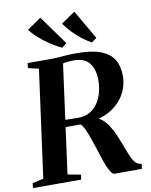

<svg xmlns="http://www.w3.org/2000/svg" viewBox="-117 -1074 904 1150"><g transform="rotate(-10 335.5 -499.0)"><path d="M-11.5 0 -8 -29.5 59 -44.5 148 -698 83.5 -713 87 -743H225.5Q254.5 -743 278.8 -745Q303 -747 328.5 -748.8Q354 -750.5 385.5 -750.5Q479 -750.5 533.5 -729Q588 -707.5 611.8 -667.5Q635.5 -627.5 635.5 -571Q636 -512 607.8 -460.5Q579.5 -409 525.2 -374.2Q471 -339.5 391 -331L414.5 -349Q443 -348.5 466 -330.2Q489 -312 507.2 -283.8Q525.5 -255.5 538.8 -225Q552 -194.5 561.5 -169Q573 -138.5 582.5 -113.5Q592 -88.5 601.8 -70.2Q611.5 -52 624 -42Q636.5 -32 655 -30.5L651 0H486Q475.5 0 464.2 -15.2Q453 -30.5 442.5 -56.2Q432 -82 422 -113.5Q410.5 -149 399 -184.2Q387.5 -219.5 376.5 -249.5Q365.5 -279.5 354.8 -300Q344 -320.5 333.5 -326.5Q325.5 -326 313.2 -326Q301 -326 286.8 -326Q272.5 -326 259 -326Q245.5 -326 235.5 -326L241.5 -369.5Q249 -369 261 -368.8Q273 -368.5 286.2 -368.2Q299.5 -368 311 -367.8Q322.5 -367.5 329 -367.5Q370 -368 400 -385.2Q430 -402.5 449.2 -431.5Q468.5 -460.5 477.8 -497Q487 -533.5 486.5 -572.5Q485.5 -637 456 -674Q426.5 -711 362 -711Q351 -711 335.8 -710Q320.5 -709 305.5 -706.2Q290.5 -703.5 280.5 -699L298.5 -726L206.5 -44.5L285.5 -29.5L282 0ZM518.5 -820.5 488.5 -797.5Q464.5 -810.5 442 -827Q419.5 -843.5 399.5 -862Q379.5 -880.5 362.2 -900.2Q345 -920 331 -940L416 -997.5ZM336.5 -820.5 307.5 -797.5Q282 -809.5 255.8 -825.5Q229.5 -841.5 204.8 -860.5Q180 -879.5 159 -899.5Q138 -919.5 124 -939L209 -997.5Z"/></g></svg>

Font: Merriweather 96pt
Style: Bold Italic
Weight: 700
Italic angle: -7.8°
Version: Version 2.101